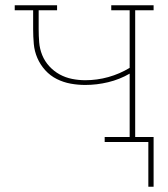

<svg xmlns="http://www.w3.org/2000/svg" viewBox="-20 -540 640 730"><path d="M544 170V0H378V-19H473V-260Q435 -238 391.5 -227.5Q348 -217 304 -217Q276 -217 248.5 -222Q221 -227 196 -239.5Q171 -252 152 -273Q133 -294 122 -319.5Q111 -345 108.5 -373Q106 -401 106 -429V-501H36V-520H197V-501H127V-429Q127 -404 129 -379Q131 -354 140.5 -330.5Q150 -307 167.5 -288Q185 -269 207 -257Q229 -245 254 -240Q279 -235 304 -235Q349 -235 392 -247Q435 -259 473 -282V-501H403V-520H564V-501H494V-19H564V170Z"/></svg>

Font: Iosevka HT Thin Extended
Style: Regular
Weight: 100
Width: 7
Monospace: yes
Designer: Belleve Invis
Foundry: Belleve Invis
Version: Version 32.3.0; ttfautohint (v1.8.4)